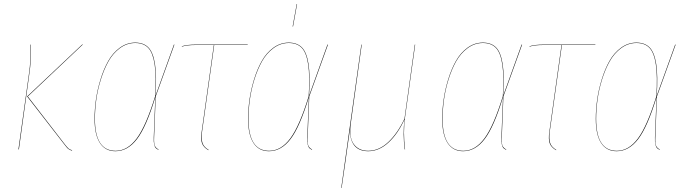

<svg xmlns="http://www.w3.org/2000/svg" viewBox="-20 -737 3379 947"><path d="M335 5.9Q326.7 3.9 320.6 0Q314.5 -3.9 311 -7.8Q307.6 -11.7 298.8 -22.9L113.8 -261.2L386.2 -518.1L388.2 -517.1L117.2 -261.2L300.8 -23.9Q313 -8.3 318.8 -3.7Q324.7 1 335.9 3.9ZM70.8 0 121.1 -359.9Q135.7 -458.5 127.9 -517.1H129.9Q137.7 -458.5 123 -359.9L73.2 0Z M747.1 -265.1 837.9 -517.1H840.3L748 -261.2L740.2 -60.1Q738.8 -29.3 743.9 -17.8Q749 -6.3 762.2 0L761.2 2Q752 -2.9 747.8 -7.1Q743.7 -11.2 740.5 -24.2Q737.3 -37.1 738.3 -60.1L746.1 -257.8Q701.7 -111.3 655.8 -51.3Q609.9 8.8 549.3 8.8Q499 8.8 472.7 -31.7Q446.3 -72.3 446.3 -150.9Q446.3 -195.8 453.1 -244.9Q460 -293.9 475.6 -345Q491.2 -396 513.7 -436Q536.1 -476.1 570.8 -501.5Q605.5 -526.9 647 -526.9Q688.5 -526.9 711.9 -502.9Q735.4 -479 744.4 -421.1Q753.4 -363.3 747.1 -265.1ZM448.2 -150.9Q448.2 6.8 550.3 6.8Q608.9 6.8 654.5 -54.4Q700.2 -115.7 745.1 -262.2Q751.5 -360.8 742.7 -418.9Q733.9 -477.1 710.9 -501Q688 -524.9 647 -524.9Q606 -524.9 571.5 -499.5Q537.1 -474.1 514.9 -434.3Q492.7 -394.5 477.1 -344Q461.4 -293.5 454.8 -244.6Q448.2 -195.8 448.2 -150.9Z M1036.6 -515.1 976.6 -86.9Q972.2 -51.3 978.8 -31.5Q985.4 -11.7 1008.8 2L1007.8 3.9Q983.4 -10.7 976.3 -30.5Q969.2 -50.3 974.6 -86.9L1034.7 -515.1H948.7Q899.9 -515.1 877 -506.8V-508.8Q899.9 -517.1 948.7 -517.1H1201.7V-515.1Z M1443.4 -716.8H1445.3L1425.3 -606H1423.3ZM1504.4 -265.1 1595.2 -517.1H1597.7L1505.4 -261.2L1497.6 -60.1Q1496.1 -29.3 1501.2 -17.8Q1506.3 -6.3 1519.5 0L1518.6 2Q1509.3 -2.9 1505.1 -7.1Q1501 -11.2 1497.8 -24.2Q1494.6 -37.1 1495.6 -60.1L1503.4 -257.8Q1459 -111.3 1413.1 -51.3Q1367.2 8.8 1306.6 8.8Q1256.3 8.8 1230 -31.7Q1203.6 -72.3 1203.6 -150.9Q1203.6 -195.8 1210.4 -244.9Q1217.3 -293.9 1232.9 -345Q1248.5 -396 1271 -436Q1293.5 -476.1 1328.1 -501.5Q1362.8 -526.9 1404.3 -526.9Q1445.8 -526.9 1469.2 -502.9Q1492.7 -479 1501.7 -421.1Q1510.7 -363.3 1504.4 -265.1ZM1205.6 -150.9Q1205.6 6.8 1307.6 6.8Q1366.2 6.8 1411.9 -54.4Q1457.5 -115.7 1502.4 -262.2Q1508.8 -360.8 1500 -418.9Q1491.2 -477.1 1468.3 -501Q1445.3 -524.9 1404.3 -524.9Q1363.3 -524.9 1328.9 -499.5Q1294.4 -474.1 1272.2 -434.3Q1250 -394.5 1234.4 -344Q1218.8 -293.5 1212.2 -244.6Q1205.6 -195.8 1205.6 -150.9Z M1978 -160.2Q1967.3 -84.5 1978 0H1976.1Q1966.3 -75.7 1975.1 -147.9Q1941.9 -76.2 1895.8 -33.7Q1849.6 8.8 1795.9 8.8Q1751.5 8.8 1728.5 -18.3Q1705.6 -45.4 1706.1 -98.1Q1701.2 -65.9 1694.3 -16.1Q1687.5 33.7 1684.1 57.1L1665 189.9H1663.1L1762.2 -517.1H1764.2L1710.9 -133.8Q1700.2 -60.5 1724.4 -26.9Q1748.5 6.8 1795.9 6.8Q1849.1 6.8 1895 -36.1Q1940.9 -79.1 1975.1 -151.9L2025.9 -517.1H2027.8Z M2461.9 -265.1 2552.7 -517.1H2555.2L2462.9 -261.2L2455.1 -60.1Q2453.6 -29.3 2458.7 -17.8Q2463.9 -6.3 2477.1 0L2476.1 2Q2466.8 -2.9 2462.6 -7.1Q2458.5 -11.2 2455.3 -24.2Q2452.1 -37.1 2453.1 -60.1L2460.9 -257.8Q2416.5 -111.3 2370.6 -51.3Q2324.7 8.8 2264.2 8.8Q2213.9 8.8 2187.5 -31.7Q2161.1 -72.3 2161.1 -150.9Q2161.1 -195.8 2168 -244.9Q2174.8 -293.9 2190.4 -345Q2206.1 -396 2228.5 -436Q2251 -476.1 2285.6 -501.5Q2320.3 -526.9 2361.8 -526.9Q2403.3 -526.9 2426.8 -502.9Q2450.2 -479 2459.2 -421.1Q2468.3 -363.3 2461.9 -265.1ZM2163.1 -150.9Q2163.1 6.8 2265.1 6.8Q2323.7 6.8 2369.4 -54.4Q2415 -115.7 2460 -262.2Q2466.3 -360.8 2457.5 -418.9Q2448.7 -477.1 2425.8 -501Q2402.8 -524.9 2361.8 -524.9Q2320.8 -524.9 2286.4 -499.5Q2252 -474.1 2229.7 -434.3Q2207.5 -394.5 2191.9 -344Q2176.3 -293.5 2169.7 -244.6Q2163.1 -195.8 2163.1 -150.9Z M2751.5 -515.1 2691.4 -86.9Q2687 -51.3 2693.6 -31.5Q2700.2 -11.7 2723.6 2L2722.7 3.9Q2698.2 -10.7 2691.2 -30.5Q2684.1 -50.3 2689.5 -86.9L2749.5 -515.1H2663.6Q2614.7 -515.1 2591.8 -506.8V-508.8Q2614.7 -517.1 2663.6 -517.1H2916.5V-515.1Z M3219.2 -265.1 3310.1 -517.1H3312.5L3220.2 -261.2L3212.4 -60.1Q3210.9 -29.3 3216.1 -17.8Q3221.2 -6.3 3234.4 0L3233.4 2Q3224.1 -2.9 3220 -7.1Q3215.8 -11.2 3212.6 -24.2Q3209.5 -37.1 3210.4 -60.1L3218.3 -257.8Q3173.8 -111.3 3127.9 -51.3Q3082 8.8 3021.5 8.8Q2971.2 8.8 2944.8 -31.7Q2918.5 -72.3 2918.5 -150.9Q2918.5 -195.8 2925.3 -244.9Q2932.1 -293.9 2947.8 -345Q2963.4 -396 2985.8 -436Q3008.3 -476.1 3043 -501.5Q3077.6 -526.9 3119.1 -526.9Q3160.6 -526.9 3184.1 -502.9Q3207.5 -479 3216.6 -421.1Q3225.6 -363.3 3219.2 -265.1ZM2920.4 -150.9Q2920.4 6.8 3022.5 6.8Q3081.1 6.8 3126.7 -54.4Q3172.4 -115.7 3217.3 -262.2Q3223.6 -360.8 3214.8 -418.9Q3206.1 -477.1 3183.1 -501Q3160.2 -524.9 3119.1 -524.9Q3078.1 -524.9 3043.7 -499.5Q3009.3 -474.1 2987.1 -434.3Q2964.8 -394.5 2949.2 -344Q2933.6 -293.5 2927 -244.6Q2920.4 -195.8 2920.4 -150.9Z"/></svg>

Font: Fira Sans Compressed Two
Style: Italic
Weight: 100
Width: 3
Italic angle: -8°
Designer: Carrois Corporate & Edenspiekermann AG
Foundry: Carrois Corporate GbR & Edenspiekermann AG
Version: Version 4.203;PS 004.203;hotconv 1.0.88;makeotf.lib2.5.64775